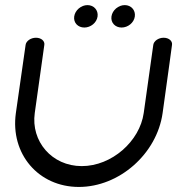

<svg xmlns="http://www.w3.org/2000/svg" viewBox="-20 -740 741 760"><path d="M660.9 -562.6C663.1 -577.6 648.7 -590.6 627.8 -590.6C606.9 -590.6 589 -577.6 586.8 -562.6C586.8 -562.6 564.6 -404.1 548.9 -292.6C533.2 -181.1 422.6 -82.5 303.7 -82.5C184.8 -82.5 101.9 -181.1 117.6 -292.6C133.2 -404.1 155.5 -562.6 155.5 -562.6C157.7 -577.6 143.3 -590.6 122.4 -590.6C101.5 -590.6 83.6 -577.6 81.4 -562.6C81.4 -562.6 65.5 -454.1 42.8 -292.6C20.1 -131.1 132 0 292.1 0C452.3 0 601 -131.1 623.7 -292.6C646.4 -454.1 660.9 -562.6 660.9 -562.6ZM313.8 -631C338.8 -631 362.7 -649.8 366.2 -674.8C369.7 -699.8 351.3 -719.8 326.3 -719.8C301.3 -719.8 277.2 -699.8 273.7 -674.8C270.2 -649.8 288.8 -631 313.8 -631ZM461.3 -631C486.3 -631 510.2 -649.8 513.7 -674.8C517.2 -699.8 498.8 -719.8 473.8 -719.8C448.8 -719.8 424.7 -699.8 421.2 -674.8C417.7 -649.8 436.3 -631 461.3 -631Z"/></svg>

Font: Hi.
Style: Regular
Weight: 400
Designer: Mew Too, Robert Jablonski
Foundry: Cannot Into Space Fonts
Version: Version 1.996